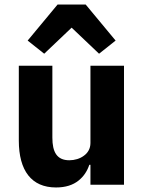

<svg xmlns="http://www.w3.org/2000/svg" viewBox="-20 -815 636 847"><path d="M379 -88H374C365 -61 350 -37 326 -18C302 1 270 12 227 12C119 12 63 -62 63 -195V-525H211V-208C211 -144 231 -108 286 -108C309 -108 333 -115 350 -128C367 -140 379 -159 379 -184V-525H527V0H379ZM358 -795 490 -636 417 -578 296 -693 175 -578 102 -636 234 -795Z"/></svg>

Font: Plexus Sans Bold
Style: Regular
Weight: 700
Version: Version 2.001;PS 002.001;hotconv 1.0.70;makeotf.lib2.5.58329